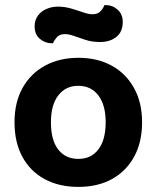

<svg xmlns="http://www.w3.org/2000/svg" viewBox="-20 -719 615 754"><path d="M538 -239Q538 -161 507 -104Q476 -47 420 -16Q364 15 288 15Q212 15 155.5 -15.5Q99 -46 68 -103Q37 -160 37 -239Q37 -317 68.5 -373.5Q100 -430 156.5 -461Q213 -492 288 -492Q363 -492 419 -461Q475 -430 506.5 -373Q538 -316 538 -239ZM287 -382Q238 -382 209 -344.5Q180 -307 180 -239Q180 -169 208.5 -132Q237 -95 288 -95Q338 -95 366.5 -132.5Q395 -170 395 -239Q395 -306 366.5 -344Q338 -382 287 -382ZM206 -693Q234 -693 259.5 -685.5Q285 -678 306.5 -670.5Q328 -663 343 -663Q364 -663 375 -675Q386 -687 390 -699H395Q422 -699 442 -681Q462 -663 462 -633Q462 -594 437 -574Q412 -554 373 -554Q342 -554 317 -562Q292 -570 271.5 -577.5Q251 -585 235 -585Q214 -585 203.5 -573Q193 -561 188 -549H184Q157 -549 136.5 -566.5Q116 -584 116 -615Q116 -641 129.5 -658.5Q143 -676 164 -684.5Q185 -693 206 -693Z"/></svg>

Font: BalooTamma2Bold
Style: Bold
Weight: 700
Designer: Divya Kowshik, Shuchita Grover and Ek Type
Foundry: Ek Type
Version: Version 1.700